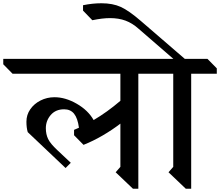

<svg xmlns="http://www.w3.org/2000/svg" viewBox="-67 -1147 1349 1177"><path d="M781 -695V10H748L642 -91L671 -124V-389Q620 -350 561.5 -316Q503 -282 445 -259L387 -318V-351Q407 -359 417 -364Q409 -423 387 -450Q365 -477 326 -477Q274 -477 244 -442Q214 -407 214 -361Q214 -324 228 -295Q242 -266 284 -227L367 -149L335 -117L103 -337Q95 -364 95 -401Q95 -443 118.5 -477Q142 -511 181.5 -531Q221 -551 267 -551Q334 -551 403.5 -511Q473 -471 507 -411Q589 -459 671 -529V-695H10L-47 -753V-786H881L938 -728V-695Z M1105 -695V10H1072L966 -91L995 -124V-695H921L864 -753V-786H996L781 -972Q744 -1005 702.5 -1020.5Q661 -1036 607 -1036Q561 -1036 499 -1023L442 -1082V-1115Q500 -1127 555 -1127Q624 -1127 673.5 -1104.5Q723 -1082 797 -1018L1066 -786H1205L1262 -728V-695Z"/></svg>

Font: Inknut Antiqua Light
Style: Regular
Weight: 300
Designer: Claus Eggers Sørensen
Foundry: Claus Eggers Sørensen
Version: Version 1.003; ttfautohint (v1.8.2) -l 8 -r 50 -G 200 -x 14 